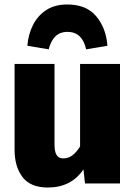

<svg xmlns="http://www.w3.org/2000/svg" viewBox="-20 -818 606 856"><path d="M193 18Q116 18 80.5 -28.5Q45 -75 45 -150V-533H223V-173Q223 -112 260 -112H265Q304 -112 337 -165V-533H515V0H359L352 -63Q298 18 193 18ZM364 -598Q347 -676 280 -676Q217 -676 197 -598L102 -614Q106 -665 127 -706.5Q148 -748 186 -773Q224 -798 280 -798Q365 -798 409 -745.5Q453 -693 459 -614Z"/></svg>

Font: Trujillo ExtraBold
Style: Regular
Weight: 800
Designer: Fira Sans original fonts by bBox Type GmbH, Carrois Corporate GbR, & Edenspiekermann AG / Changes by Cristiano Sobral
Foundry: Fira Sans original fonts by bBox Type GmbH, Carrois Corporate GbR, & Edenspiekermann AG / Changes by Cristiano Sobral
Version: Version 4.301;July 28, 2020;FontCreator 13.0.0.2655 64-bit